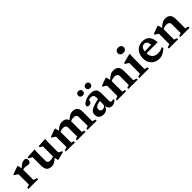

<svg xmlns="http://www.w3.org/2000/svg" viewBox="380 -2254 3798 3798"><g transform="rotate(-45 2278.5 -355.0)"><path d="M379.5 -467.5Q410.5 -467.5 425 -450.8Q439.5 -434 439.5 -408Q439.5 -375.5 423 -357.5Q406.5 -339.5 385.5 -339.5Q364 -339.5 346.8 -342.8Q329.5 -346 312.5 -349Q295.5 -352 275.5 -352Q263.5 -352 251.8 -349.5Q240 -347 228.8 -342Q217.5 -337 206 -328.5L193 -352Q227 -385 253.5 -407.2Q280 -429.5 301.8 -442.8Q323.5 -456 342.5 -461.8Q361.5 -467.5 379.5 -467.5ZM230 -367.5V-55.5L306 -30.5V0H31.5V-30.5L100.5 -54V-342Q93 -350 82.2 -358Q71.5 -366 57.5 -374.5Q43.5 -383 26.5 -391V-413.5L189.5 -471.5H209Z M666 -159.5Q666 -134.5 673.8 -119.2Q681.5 -104 699 -97.5Q716.5 -91 745.5 -91Q773.5 -91 800.8 -98.8Q828 -106.5 845.5 -119.5L861.5 -92Q826 -59 800.2 -38.2Q774.5 -17.5 754 -6.5Q733.5 4.5 714.2 8.2Q695 12 672.5 12Q603 12 569.8 -27Q536.5 -66 536.5 -143.5V-387.5L464 -422.5V-454.5L673.5 -466.5L666 -397.5ZM853 10 831.5 -88.5V-392.5L775 -424V-455.5L968.5 -465.5L962 -395V-98Q967 -93.5 975.5 -87.5Q984 -81.5 994.2 -75.5Q1004.5 -69.5 1015 -64.5Q1025.5 -59.5 1034 -56V-34L870.5 10Z M1281 -367.5V-51.5L1337.5 -30.5V0H1082.5V-30.5L1151.5 -54V-342Q1142 -353 1124.5 -364.5Q1107 -376 1077.5 -391V-413.5L1232.5 -471.5H1252.5ZM1577.5 -330.5V-51.5L1633.5 -30.5V0H1391V-30.5L1447.5 -51.5V-301Q1447.5 -325 1438.8 -340Q1430 -355 1412.5 -362.2Q1395 -369.5 1368.5 -369.5Q1340.5 -369.5 1313.5 -361.8Q1286.5 -354 1269 -341L1253.5 -367Q1289 -400.5 1314.8 -421Q1340.5 -441.5 1361.2 -452.2Q1382 -463 1401.5 -467Q1421 -471 1443.5 -471Q1490 -471 1519.5 -454Q1549 -437 1563.2 -405.8Q1577.5 -374.5 1577.5 -330.5ZM1873.5 -317.5V-54L1943 -30.5V0H1687.5V-30.5L1744 -51.5V-301Q1744 -325 1735 -340Q1726 -355 1708.5 -362.2Q1691 -369.5 1664.5 -369.5Q1636 -369.5 1609 -361.8Q1582 -354 1564.5 -341L1549 -367Q1584.5 -400 1610.5 -420.8Q1636.5 -441.5 1657.2 -452.2Q1678 -463 1697.5 -467Q1717 -471 1739.5 -471Q1809 -471 1841.2 -431.8Q1873.5 -392.5 1873.5 -317.5Z M2295 -290 2293.5 -239Q2239.5 -229.5 2206 -218.8Q2172.5 -208 2154.8 -195.8Q2137 -183.5 2130.5 -169.2Q2124 -155 2124 -137Q2124 -104 2140.5 -88.2Q2157 -72.5 2186.5 -72.5Q2208.5 -72.5 2225.8 -82Q2243 -91.5 2253.2 -107.5Q2263.5 -123.5 2263.5 -143V-329.5Q2263.5 -367.5 2244.8 -388.2Q2226 -409 2182 -409Q2162 -409 2143.8 -405.8Q2125.5 -402.5 2110 -397L2134.5 -430.5Q2131 -408 2127.2 -391.2Q2123.5 -374.5 2119.2 -362.5Q2115 -350.5 2109 -341.5Q2101 -328.5 2086.2 -323Q2071.5 -317.5 2051.5 -317.5Q2027 -317.5 2014.2 -326.8Q2001.5 -336 2001.5 -351.5Q2001.5 -370.5 2020 -391Q2038.5 -411.5 2070.5 -429.2Q2102.5 -447 2144.2 -458.2Q2186 -469.5 2232.5 -469.5Q2292.5 -469.5 2327.8 -452Q2363 -434.5 2378 -402.2Q2393 -370 2393 -326V-103.5Q2393 -88.5 2397.2 -79Q2401.5 -69.5 2410.2 -65Q2419 -60.5 2431.5 -60.5Q2441.5 -60.5 2453.2 -63.5Q2465 -66.5 2477.5 -72.5V-34.5Q2452 -13 2422.8 -0.8Q2393.5 11.5 2366.5 11.5Q2334 11.5 2312 -2Q2290 -15.5 2279 -41.2Q2268 -67 2267 -104.5L2271.5 -107.5Q2262.5 -68 2242.8 -41.2Q2223 -14.5 2194.8 -1.2Q2166.5 12 2130.5 12Q2069 12 2032.5 -19Q1996 -50 1996 -110.5Q1996 -141.5 2008.2 -166.8Q2020.5 -192 2052.5 -213.2Q2084.5 -234.5 2143.2 -253.2Q2202 -272 2295 -290ZM2100 -546Q2068.5 -546 2051 -563.5Q2033.5 -581 2033.5 -609Q2033.5 -636.5 2051 -653.8Q2068.5 -671 2100 -671Q2131 -671 2148.5 -653.8Q2166 -636.5 2166 -609Q2166 -581 2148.5 -563.5Q2131 -546 2100 -546ZM2308.5 -546Q2277 -546 2259.5 -563.5Q2242 -581 2242 -609Q2242 -636.5 2259.5 -653.8Q2277 -671 2308.5 -671Q2339.5 -671 2357 -653.8Q2374.5 -636.5 2374.5 -609Q2374.5 -581 2357 -563.5Q2339.5 -546 2308.5 -546Z M2707 -367.5V-51.5L2767.5 -30.5V0H2508.5V-30.5L2577.5 -54V-342Q2568 -353 2550.5 -364.5Q2533 -376 2503.5 -391V-413.5L2658.5 -471.5H2678.5ZM2831 -30.5 2891.5 -51.5V-293.5Q2891.5 -318.5 2882.2 -335.2Q2873 -352 2854 -360.2Q2835 -368.5 2805 -368.5Q2773 -368.5 2744 -359.5Q2715 -350.5 2696 -337L2680 -361.5Q2717 -396.5 2744.2 -418.2Q2771.5 -440 2793.2 -451.2Q2815 -462.5 2835.8 -466.8Q2856.5 -471 2880 -471Q2952 -471 2986.5 -430.8Q3021 -390.5 3021 -308.5V-54L3091 -30.5V0H2831Z M3266 -574Q3227 -574 3204.2 -594.5Q3181.5 -615 3181.5 -649Q3181.5 -682 3204.2 -702.2Q3227 -722.5 3266 -722.5Q3305.5 -722.5 3328 -702.2Q3350.5 -682 3350.5 -649Q3350.5 -615 3328 -594.5Q3305.5 -574 3266 -574ZM3341.5 -471 3335 -359.5V-54L3403.5 -30.5V0H3136.5V-30.5L3205.5 -54V-349Q3199 -356 3187.2 -364.5Q3175.5 -373 3160.8 -381.8Q3146 -390.5 3131.5 -397.5V-423L3314.5 -471Z M3691.5 -471Q3756.5 -471 3799.8 -445.2Q3843 -419.5 3866.5 -369Q3890 -318.5 3894 -244.5H3554V-295L3816 -303.5L3768 -279.5Q3766 -325.5 3756.2 -354.5Q3746.5 -383.5 3728.2 -397.5Q3710 -411.5 3682.5 -411.5Q3652.5 -411.5 3630.2 -396.2Q3608 -381 3595.8 -347.5Q3583.5 -314 3583.5 -258Q3583.5 -199 3603 -160Q3622.5 -121 3659.8 -101.8Q3697 -82.5 3750.5 -82.5Q3775 -82.5 3797.2 -86.5Q3819.5 -90.5 3840.5 -98.5Q3861.5 -106.5 3882 -118.5L3892.5 -84.5Q3860 -54 3827.5 -32.2Q3795 -10.5 3761.5 0.8Q3728 12 3693 12Q3622 12 3570 -17.2Q3518 -46.5 3489.2 -99.2Q3460.5 -152 3460.5 -222.5Q3460.5 -293.5 3487.8 -349.8Q3515 -406 3566.8 -438.5Q3618.5 -471 3691.5 -471Z M4159.5 -367.5V-51.5L4220 -30.5V0H3961V-30.5L4030 -54V-342Q4020.5 -353 4003 -364.5Q3985.5 -376 3956 -391V-413.5L4111 -471.5H4131ZM4283.5 -30.5 4344 -51.5V-293.5Q4344 -318.5 4334.8 -335.2Q4325.5 -352 4306.5 -360.2Q4287.5 -368.5 4257.5 -368.5Q4225.5 -368.5 4196.5 -359.5Q4167.5 -350.5 4148.5 -337L4132.5 -361.5Q4169.5 -396.5 4196.8 -418.2Q4224 -440 4245.8 -451.2Q4267.5 -462.5 4288.2 -466.8Q4309 -471 4332.5 -471Q4404.5 -471 4439 -430.8Q4473.5 -390.5 4473.5 -308.5V-54L4543.5 -30.5V0H4283.5Z"/></g></svg>

Font: Newsreader SemiBold
Style: Regular
Weight: 600
Designer: Hugues Gentile
Foundry: Production Type
Version: Version 1.003